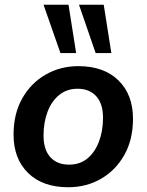

<svg xmlns="http://www.w3.org/2000/svg" viewBox="-20 -777 616 807"><path d="M267 10Q159 10 98 -50Q37 -110 37 -211Q37 -299 73.5 -363.5Q110 -428 172 -463.5Q234 -499 309 -499Q417 -499 478 -439Q539 -379 539 -278Q539 -190 502.5 -125.5Q466 -61 404.5 -25.5Q343 10 267 10ZM270 -85Q316 -85 347.5 -111Q379 -137 396 -182Q413 -227 413 -282Q413 -341 384.5 -372.5Q356 -404 306 -404Q261 -404 229 -378Q197 -352 180 -307.5Q163 -263 163 -207Q163 -148 191.5 -116.5Q220 -85 270 -85ZM382 -554 312 -757H416L448 -554ZM234 -554 163 -757H268L300 -554Z"/></svg>

Font: Nunito Sans
Style: Bold Italic
Weight: 700
Italic angle: -9°
Designer: Vernon Adams
Foundry: Vernon Adams
Version: Version 3.006; ttfautohint (v1.8.3)